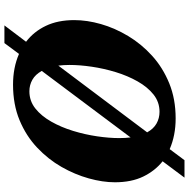

<svg xmlns="http://www.w3.org/2000/svg" viewBox="-13 -792 855 869"><g transform="rotate(90 414.5 -357.5)"><path d="M95 50 169 -48Q123 -83 97 -137.5Q71 -192 71 -266Q71 -324 89 -387Q107 -450 143 -510Q179 -570 232.5 -618.5Q286 -667 357 -696Q428 -725 516 -725Q593 -725 655 -698L705 -765H784L710 -666Q753 -632 779 -578.5Q805 -525 805 -450Q805 -395 787.5 -332Q770 -269 735.5 -208.5Q701 -148 648 -98Q595 -48 524 -18.5Q453 11 363 11Q286 11 224 -16L175 50ZM274 -245Q274 -217 277 -194L579 -596Q563 -625 539 -638.5Q515 -652 486 -652Q442 -652 408 -625Q374 -598 348.5 -553Q323 -508 306.5 -454Q290 -400 282 -345.5Q274 -291 274 -245ZM393 -63Q437 -63 471 -90Q505 -117 530.5 -162Q556 -207 572.5 -261Q589 -315 597 -369.5Q605 -424 605 -470Q605 -498 602 -521L301 -119Q317 -90 341 -76.5Q365 -63 393 -63Z"/></g></svg>

Font: Noto Serif Black
Style: Italic
Weight: 900
Italic angle: -12°
Designer: Monotype Design Team
Foundry: Monotype Imaging Inc.
Version: Version 2.013